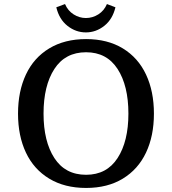

<svg xmlns="http://www.w3.org/2000/svg" viewBox="-20 -913 849 948"><path d="M69 -352Q69 -462 108 -545Q147 -628 223 -674Q299 -720 405 -720Q511 -720 586.5 -674Q662 -628 701 -545Q740 -462 740 -352Q740 -242 701 -159.5Q662 -77 586.5 -31Q511 15 405 15Q299 15 223 -31Q147 -77 108 -159.5Q69 -242 69 -352ZM614 -352Q614 -490 560.5 -572.5Q507 -655 405 -655Q302 -655 248.5 -572.5Q195 -490 195 -352Q195 -215 248.5 -132.5Q302 -50 405 -50Q507 -50 560.5 -132.5Q614 -215 614 -352ZM404 -824Q437 -824 465.5 -842Q494 -860 508 -893L550 -877Q536 -818 495 -785.5Q454 -753 404 -753Q354 -753 313 -785.5Q272 -818 258 -877L301 -893Q315 -860 343.5 -842Q372 -824 404 -824Z"/></svg>

Font: Andada Pro SemiBold
Style: Regular
Weight: 600
Designer: Carolina Giovagnoli
Foundry: Huerta Tipografica
Version: Version 3.005